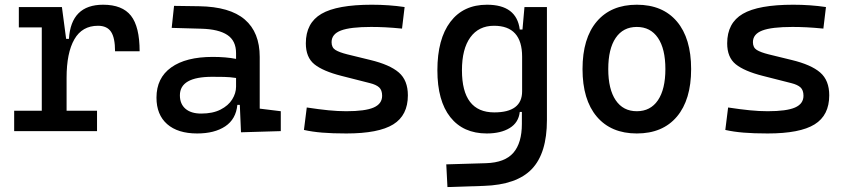

<svg xmlns="http://www.w3.org/2000/svg" viewBox="-20 -547 3556 801"><path d="M39.1 0V-85H154.3V-432.6H58.6V-517.6H238.3L255.9 -384.8H267.6Q276.4 -527.3 410.2 -527.3Q490.2 -527.3 526.4 -481.4Q562.5 -435.5 562.5 -333H460Q460 -389.6 443.1 -414.6Q426.3 -439.5 388.7 -439.5Q322.8 -439.5 290.3 -383.1Q257.8 -326.7 257.8 -222.7V-85H384.8V0Z M802.7 9.8Q721.7 9.8 677.2 -29.3Q632.8 -68.4 632.8 -139.6Q632.8 -221.7 694.1 -265.6Q755.4 -309.6 867.2 -309.6Q922.9 -309.6 964.8 -301.3V-325.2Q964.8 -377 928.5 -401.1Q892.1 -425.3 820.3 -427.2L696.3 -430.7L706.1 -522.5L810.5 -521Q939 -519 1001.2 -465.6Q1063.5 -412.1 1063.5 -309.6V-93.8L1151.4 -83V0L985.4 4.9L980.5 -109.4H970.2Q964.4 -49.8 919.7 -20Q875 9.8 802.7 9.8ZM819.3 -73.2Q867.7 -73.2 900.1 -89.8Q932.6 -106.4 948.7 -132.3Q964.8 -158.2 964.8 -185.5V-221.7Q939.9 -225.6 915.3 -226.1Q890.6 -226.6 865.2 -226.6Q730.5 -226.6 730.5 -149.4Q730.5 -113.3 753.7 -93.3Q776.9 -73.2 819.3 -73.2Z M1424.8 9.8Q1366.2 9.8 1324.5 6.3Q1282.7 2.9 1248 -4.9L1259.8 -98.6Q1311 -90.8 1350.3 -86.9Q1389.6 -83 1424.8 -83Q1503.4 -83 1538.8 -98.4Q1574.2 -113.8 1574.2 -147.5Q1574.2 -170.9 1561.8 -182.4Q1549.3 -193.8 1523.4 -200.2L1404.3 -230.5Q1327.6 -250 1291.7 -278.8Q1255.9 -307.6 1255.9 -366.2Q1255.9 -451.2 1321 -489.3Q1386.2 -527.3 1531.2 -527.3Q1602.5 -527.3 1668 -517.6L1657.2 -427.7Q1617.7 -431.6 1587.4 -433.1Q1557.1 -434.6 1528.3 -434.6Q1441.4 -434.6 1402.3 -419.7Q1363.3 -404.8 1363.3 -371.1Q1363.3 -348.6 1379.4 -338.6Q1395.5 -328.6 1428.7 -320.3L1524.4 -296.9Q1606 -277.3 1643.8 -244.6Q1681.6 -211.9 1681.6 -149.4Q1681.6 -65.9 1620.6 -28.1Q1559.6 9.8 1424.8 9.8Z M1846.7 233.4 1841.8 138.7 2007.8 133.8Q2086.4 131.3 2121.8 90.3Q2157.2 49.3 2157.2 -30.3V-80.1H2148.4Q2143.6 -35.6 2106.4 -12.9Q2069.3 9.8 2010.7 9.8Q1912.6 9.8 1858.6 -58.3Q1804.7 -126.5 1804.7 -253.9Q1804.7 -384.3 1858.9 -455.8Q1913.1 -527.3 2011.7 -527.3Q2135.3 -527.3 2148.4 -423.8H2159.7L2168 -517.6H2261.7V-45.9Q2261.7 92.3 2198.7 158.2Q2135.7 224.1 1998 228.5ZM1907.2 -253.9Q1907.2 -78.1 2042 -78.1Q2158.2 -78.1 2158.2 -166V-310.5Q2158.2 -439.5 2041 -439.5Q1977.1 -439.5 1942.1 -391.1Q1907.2 -342.8 1907.2 -253.9Z M2636.7 9.8Q2529.3 9.8 2469.7 -60.5Q2410.2 -130.9 2410.2 -258.8Q2410.2 -387.2 2469.7 -457.3Q2529.3 -527.3 2636.7 -527.3Q2744.6 -527.3 2804 -457.3Q2863.3 -387.2 2863.3 -258.8Q2863.3 -130.9 2804 -60.5Q2744.6 9.8 2636.7 9.8ZM2636.7 -83Q2693.8 -83 2724.9 -128.9Q2755.9 -174.8 2755.9 -258.8Q2755.9 -343.3 2724.9 -388.9Q2693.8 -434.6 2636.7 -434.6Q2579.6 -434.6 2548.6 -388.9Q2517.6 -343.3 2517.6 -258.8Q2517.6 -174.8 2548.6 -128.9Q2579.6 -83 2636.7 -83Z M3182.6 9.8Q3124 9.8 3082.3 6.3Q3040.5 2.9 3005.9 -4.9L3017.6 -98.6Q3068.8 -90.8 3108.2 -86.9Q3147.5 -83 3182.6 -83Q3261.2 -83 3296.6 -98.4Q3332 -113.8 3332 -147.5Q3332 -170.9 3319.6 -182.4Q3307.1 -193.8 3281.2 -200.2L3162.1 -230.5Q3085.4 -250 3049.6 -278.8Q3013.7 -307.6 3013.7 -366.2Q3013.7 -451.2 3078.9 -489.3Q3144 -527.3 3289.1 -527.3Q3360.4 -527.3 3425.8 -517.6L3415 -427.7Q3375.5 -431.6 3345.2 -433.1Q3314.9 -434.6 3286.1 -434.6Q3199.2 -434.6 3160.2 -419.7Q3121.1 -404.8 3121.1 -371.1Q3121.1 -348.6 3137.2 -338.6Q3153.3 -328.6 3186.5 -320.3L3282.2 -296.9Q3363.8 -277.3 3401.6 -244.6Q3439.5 -211.9 3439.5 -149.4Q3439.5 -65.9 3378.4 -28.1Q3317.4 9.8 3182.6 9.8Z"/></svg>

Font: Caskaydia Cove
Style: Regular
Weight: 400
Monospace: yes
Designer: Aaron Bell
Foundry: Saja Typeworks
Version: Version 4.300; ttfautohint (v1.8.3)